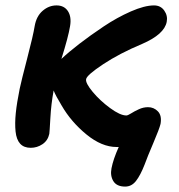

<svg xmlns="http://www.w3.org/2000/svg" viewBox="-20 -523 663 713"><path d="M94.2 25.9Q68.8 25.9 54.9 10.7Q41 -4.4 37.8 -34.7Q34.7 -64.9 38.6 -103Q42.5 -141.1 53.2 -193.8Q59.6 -224.1 81.3 -307.4Q103 -390.6 108.9 -426.8Q115.2 -462.9 138.4 -482.9Q161.6 -502.9 189.9 -502.9Q218.3 -502.9 232.2 -481.7Q246.1 -460.4 240.2 -425.8Q233.9 -386.7 208 -304.2Q234.4 -329.1 274.9 -360.4Q315.4 -391.6 365 -424.8Q414.6 -458 465.8 -480.5Q517.1 -502.9 551.8 -502.9Q576.7 -502.9 590.1 -483.6Q603.5 -464.4 599.1 -441.9Q590.3 -395.5 507.8 -359.9Q423.8 -324.7 363 -284.4Q302.2 -244.1 299.8 -229Q296.9 -214.8 324 -182.1Q351.1 -149.4 388.7 -121.8Q426.3 -94.2 449.2 -94.2Q454.6 -94.2 466.6 -101.8Q478.5 -109.4 495.4 -117.2Q512.2 -125 529.8 -125Q551.3 -125 566.4 -109.4Q581.5 -93.8 576.2 -63Q571.8 -44.4 549.6 7.6Q527.3 59.6 517.1 87.9Q501.5 127.9 485.1 148.9Q468.8 169.9 444.8 169.9Q413.6 169.9 401.1 149.9Q388.7 129.9 394 102.1Q400.4 68.4 420.9 22.9H413.1Q357.9 22.9 301 -23.7Q244.1 -70.3 209 -130.9Q186 -168.9 179.2 -187Q169.9 -136.7 167 -84Q164.1 -31.2 163.1 -25.9Q157.7 -1 137.7 12.5Q117.7 25.9 94.2 25.9Z"/></svg>

Font: Shantell Sans Bouncy
Style: Italic
Weight: 600
Italic angle: -11.31°
Designer: Stephen Nixon, Anya Danilova, Shantell Martin
Foundry: Arrow Type
Version: Version 1.006;[9816181b4]